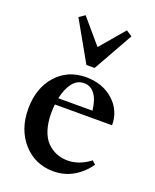

<svg xmlns="http://www.w3.org/2000/svg" viewBox="-134 -779 699 867"><g transform="rotate(20 215.0 -345.0)"><path d="M205.6 -491.2 97.7 -682.1 125.5 -701.2 225.1 -584.5 324.2 -700.7 352.5 -682.1 245.1 -491.2ZM229 11.2Q140.6 11.2 83.5 -52.7Q26.4 -116.7 26.4 -215.8Q26.4 -314.9 81.3 -377Q136.2 -439 224.1 -439Q303.7 -439 355.7 -392.3Q407.7 -345.7 407.7 -274.9H132.8Q130.4 -252 130.4 -234.4Q130.4 -187.5 141.8 -152.3Q153.3 -117.2 173.6 -96.9Q193.8 -76.7 218.5 -66.7Q243.2 -56.6 272.5 -56.6Q328.1 -56.6 379.9 -96.2L396.5 -81.1Q366.7 -38.6 324 -13.7Q281.2 11.2 229 11.2ZM225.6 -410.6Q190.9 -410.6 169.2 -381.8Q147.5 -353 137.7 -306.6H301.8Q296.4 -357.4 276.4 -384Q256.3 -410.6 225.6 -410.6Z"/></g></svg>

Font: Elstob 14pt SemiBold
Style: Regular
Weight: 600
Designer: Peter S. Baker
Version: Version 1.015